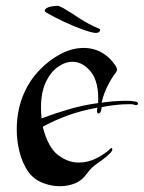

<svg xmlns="http://www.w3.org/2000/svg" viewBox="-20 -637 498 665"><path d="M187 8Q157 8 127 -4Q97 -16 78 -42Q58 -71 48 -109.5Q38 -148 38 -188Q38 -258 64 -316Q83 -359 116.5 -394Q150 -429 190 -450Q230 -471 270 -471Q292 -471 312.5 -464Q333 -457 351 -442Q361 -434 367.5 -426Q374 -418 380 -410Q385 -402 385 -396Q385 -389 380 -384Q367 -368 352.5 -339Q338 -310 332 -281Q339 -283 366 -285.5Q393 -288 418 -288Q426 -288 432.5 -287.5Q439 -287 444 -286Q458 -285 458 -278Q458 -271 445 -274Q441 -276 435 -276Q429 -276 422 -276Q406 -276 386.5 -274Q367 -272 352 -269.5Q337 -267 332 -266Q332 -262 331 -259Q329 -244 321 -244Q315 -244 316 -257Q317 -259 317 -264Q261 -254 214.5 -237Q168 -220 128 -198Q146 -127 180.5 -100.5Q215 -74 252 -74Q286 -74 315.5 -89.5Q345 -105 361 -121Q364 -124 366 -124Q369 -124 369 -119Q369 -114 360 -105Q351 -96 338.5 -86.5Q326 -77 317 -71Q297 -58 280 -34.5Q263 -11 240 -2Q215 8 187 8ZM124 -227Q169 -244 218.5 -258.5Q268 -273 320 -280Q323 -353 295 -388Q267 -423 231 -423Q205 -423 179.5 -404.5Q154 -386 138 -351Q122 -316 122 -264Q122 -255 122.5 -246Q123 -237 124 -227ZM312 -523Q300 -523 268.5 -534Q237 -545 202 -561.5Q167 -578 141 -593Q135 -597 135 -600Q135 -606 144.5 -610.5Q154 -615 169 -616Q180 -618 184.5 -616Q189 -614 199 -609Q220 -597 253 -575Q286 -553 327 -536Q327 -523 312 -523Z"/></svg>

Font: Tapestry
Style: Regular
Weight: 400
Designer: Robert E. Leuschke
Foundry: Robert E. Leuschke
Version: Version 1.010; ttfautohint (v1.8.4.7-5d5b)